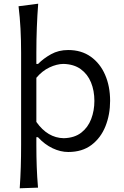

<svg xmlns="http://www.w3.org/2000/svg" viewBox="-20 -801 662 1026"><path d="M85.4 205.1Q89.4 147 91.1 91.6Q92.8 36.1 92.8 -28.8V-519.5Q92.8 -585.4 89.6 -647Q86.4 -708.5 79.1 -767.6L184.1 -781.2Q179.2 -717.8 176.8 -653.3Q174.3 -588.9 174.3 -519.5V-459.5H183.6Q212.4 -488.8 252.7 -511.2Q293 -533.7 344.2 -533.7Q415 -533.7 465.1 -498Q515.1 -462.4 541.7 -401.1Q568.4 -339.8 568.4 -262.2Q568.4 -189 543.7 -126.7Q519 -64.5 469.2 -26.6Q419.4 11.2 344.7 11.2Q303.2 11.2 261 -8.8Q218.8 -28.8 182.6 -67.9H174.3V-25.4Q174.3 36.6 176.3 90.1Q178.2 143.6 183.1 201.7ZM320.8 -62.5Q377.9 -64 414.1 -92Q450.2 -120.1 467.3 -165Q484.4 -210 484.4 -261.7Q484.4 -316.4 466.3 -360.6Q448.2 -404.8 411.6 -431.4Q375 -458 318.8 -459.5Q283.2 -459 244.4 -440.7Q205.6 -422.4 174.3 -385.3V-149.4Q234.4 -64 320.8 -62.5Z"/></svg>

Font: Pinar DS4-Regular
Style: Regular
Weight: 400
Designer: Amin Abedi
Version: Version 2.000